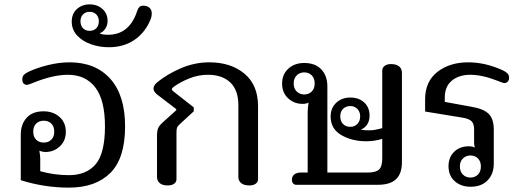

<svg xmlns="http://www.w3.org/2000/svg" viewBox="-20 -845 2374 878"><path d="M75 -21V-229Q75 -277 102 -306.5Q129 -336 179 -336Q223 -336 252 -310.5Q281 -285 281 -242Q281 -201 253.5 -175.5Q226 -150 188 -150Q174 -150 160 -156Q164 -132 164 -120V-62Q229 -44 295 -44Q375 -44 417.5 -94Q460 -144 460 -267Q460 -388 415.5 -445.5Q371 -503 291 -503Q223 -503 136 -468Q109 -457 103 -457Q95 -457 88.5 -462.5Q82 -468 82 -482Q82 -495 89 -502.5Q96 -510 111 -517Q149 -535 200 -547.5Q251 -560 298 -560Q417 -560 484.5 -484.5Q552 -409 552 -267Q552 -121 484.5 -54Q417 13 295 13Q183 13 75 -21ZM228 -243Q228 -267 214.5 -280Q201 -293 180 -293Q159 -293 145.5 -280Q132 -267 132 -243Q132 -219 145.5 -206Q159 -193 180 -193Q201 -193 214.5 -206Q228 -219 228 -243Z M308 -746Q308 -782 331.5 -803.5Q355 -825 390 -825Q425 -825 448.5 -804Q472 -783 472 -749Q472 -730 462 -714.5Q452 -699 438 -694V-691Q452 -686 474 -686Q565 -686 602 -780Q604 -785 608 -796.5Q612 -808 618 -813.5Q624 -819 634 -819Q653 -819 663.5 -809.5Q674 -800 674 -783Q674 -770 669.5 -758.5Q665 -747 656 -730Q629 -682 583.5 -655.5Q538 -629 477 -629Q434 -629 395 -643Q356 -657 332 -683.5Q308 -710 308 -746ZM432 -748Q432 -767 420.5 -779Q409 -791 390 -791Q371 -791 359.5 -779Q348 -767 348 -748Q348 -728 359.5 -716Q371 -704 390 -704Q409 -704 420.5 -716Q432 -728 432 -748Z M698 -36V-225Q698 -248 704 -260.5Q710 -273 725 -286L786 -341V-346L697 -414Q682 -427 682 -440Q682 -454 698 -468Q746 -507 808.5 -533.5Q871 -560 937 -560Q1036 -560 1098 -508Q1160 -456 1160 -360V-25Q1160 -13 1149.5 -5Q1139 3 1120 3Q1096 3 1083 -7.5Q1070 -18 1070 -36V-364Q1070 -433 1033 -468Q996 -503 931 -503Q886 -503 844.5 -486Q803 -469 773 -447Q766 -441 766 -437Q766 -432 773 -427L866 -354V-336L802 -277Q792 -268 789.5 -261Q787 -254 787 -237V-25Q787 -13 776.5 -5Q766 3 747 3Q723 3 710.5 -7.5Q698 -18 698 -36Z M1315 -23Q1315 -39 1326 -47.5Q1337 -56 1357 -56H1387V-334Q1387 -348 1391 -376Q1381 -370 1363 -370Q1325 -370 1297.5 -395.5Q1270 -421 1270 -463Q1270 -505 1298.5 -531Q1327 -557 1371 -557Q1422 -557 1449.5 -527.5Q1477 -498 1477 -450V-56H1662Q1699 -56 1713.5 -70Q1728 -84 1728 -121V-210Q1693 -199 1655 -199Q1589 -199 1540.5 -227.5Q1492 -256 1492 -312Q1492 -351 1517.5 -375Q1543 -399 1582 -399Q1621 -399 1645.5 -376.5Q1670 -354 1670 -316Q1670 -293 1659.5 -276.5Q1649 -260 1630 -252Q1646 -249 1666 -249Q1680 -249 1687 -250Q1711 -254 1728 -259V-522Q1728 -535 1738.5 -543.5Q1749 -552 1768 -552Q1792 -552 1805 -541.5Q1818 -531 1818 -512V-104Q1818 -51 1791 -25.5Q1764 0 1709 0H1334Q1326 0 1320.5 -6Q1315 -12 1315 -23ZM1419 -463Q1419 -487 1405.5 -500.5Q1392 -514 1371 -514Q1351 -514 1337 -500.5Q1323 -487 1323 -463Q1323 -440 1337 -426.5Q1351 -413 1371 -413Q1392 -413 1405.5 -426.5Q1419 -440 1419 -463ZM1627 -313Q1627 -334 1614 -347Q1601 -360 1582 -360Q1562 -360 1549 -347.5Q1536 -335 1536 -313Q1536 -291 1548.5 -278Q1561 -265 1582 -265Q1601 -265 1614 -278Q1627 -291 1627 -313Z M2031 -85Q2031 -125 2056.5 -150.5Q2082 -176 2124 -176Q2141 -176 2152 -170Q2148 -178 2148 -193V-253Q2148 -279 2136.5 -290.5Q2125 -302 2095 -307L1924 -335V-391Q1924 -472 1980 -516Q2036 -560 2121 -560Q2199 -560 2278 -524Q2293 -517 2300.5 -509.5Q2308 -502 2308 -489Q2308 -478 2301.5 -471.5Q2295 -465 2287 -465Q2282 -465 2271 -469.5Q2260 -474 2254 -476Q2185 -503 2131 -503Q2079 -503 2046.5 -476.5Q2014 -450 2014 -399V-379L2135 -357Q2190 -348 2214 -325Q2238 -302 2238 -252V-96Q2238 -50 2210 -20.5Q2182 9 2132 9Q2088 9 2059.5 -16.5Q2031 -42 2031 -85ZM2179 -84Q2179 -107 2165.5 -120.5Q2152 -134 2131 -134Q2111 -134 2097 -120.5Q2083 -107 2083 -84Q2083 -60 2097 -46.5Q2111 -33 2131 -33Q2152 -33 2165.5 -46.5Q2179 -60 2179 -84Z"/></svg>

Font: Maitree Medium
Style: Regular
Weight: 500
Designer: CadsonDemak Team
Foundry: CadsonDemak
Version: Version 1.000